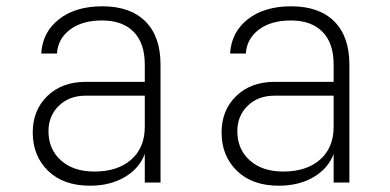

<svg xmlns="http://www.w3.org/2000/svg" viewBox="-20 -580 1240 610"><path d="M266 10Q181 10 132.5 -37.5Q84 -85 84 -159Q84 -230 130.5 -275Q177 -320 253 -320H440V-375Q440 -443 404.5 -479Q369 -515 304 -515Q241 -515 202.5 -486Q164 -457 161 -410H111Q115 -478 167.5 -519Q220 -560 305 -560Q394 -560 442 -512Q490 -464 490 -375V0H440V-91Q423 -45 376.5 -17.5Q330 10 266 10ZM280 -35Q354 -35 397 -73Q440 -111 440 -177V-276H252Q200 -276 167 -244Q134 -212 134 -163Q134 -106 173.5 -70.5Q213 -35 280 -35Z M866 10Q781 10 732.5 -37.5Q684 -85 684 -159Q684 -230 730.5 -275Q777 -320 853 -320H1040V-375Q1040 -443 1004.5 -479Q969 -515 904 -515Q841 -515 802.5 -486Q764 -457 761 -410H711Q715 -478 767.5 -519Q820 -560 905 -560Q994 -560 1042 -512Q1090 -464 1090 -375V0H1040V-91Q1023 -45 976.5 -17.5Q930 10 866 10ZM880 -35Q954 -35 997 -73Q1040 -111 1040 -177V-276H852Q800 -276 767 -244Q734 -212 734 -163Q734 -106 773.5 -70.5Q813 -35 880 -35Z"/></svg>

Font: JetBrains Mono NL Thin
Style: Regular
Weight: 100
Monospace: yes
Designer: Philipp Nurullin, Konstantin Bulenkov
Foundry: JetBrains
Version: Version 2.305; ttfautohint (v1.8.4.7-5d5b)